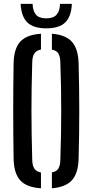

<svg xmlns="http://www.w3.org/2000/svg" viewBox="-20 -984 487 1010"><path d="M195.5 6.5Q120 1.5 86.5 -35.2Q53 -72 51.5 -149.5Q50.5 -220.5 50 -282Q49.5 -343.5 49.5 -401.8Q49.5 -460 50 -520.8Q50.5 -581.5 51.5 -650.5Q53 -728 86.5 -764.8Q120 -801.5 195.5 -806.5V-723.5Q171 -718.5 160.5 -702.5Q150 -686.5 149.5 -654.5Q147.5 -584.5 146.5 -523Q145.5 -461.5 145.5 -402.5Q145.5 -343.5 146.5 -281Q147.5 -218.5 149.5 -145.5Q150 -113 160.5 -97.2Q171 -81.5 195.5 -76.5ZM253 6.5V-77Q277.5 -81.5 287.2 -97.5Q297 -113.5 297.5 -145.5Q300 -217 301 -279Q302 -341 302 -399.8Q302 -458.5 301 -520.8Q300 -583 297.5 -654.5Q297 -686.5 287.2 -702.5Q277.5 -718.5 253 -723V-806.5Q325.5 -801 358.5 -764Q391.5 -727 393.5 -650.5Q395.5 -581.5 396.2 -520.8Q397 -460 397 -401.5Q397 -343 396.2 -281.8Q395.5 -220.5 393.5 -149.5Q391.5 -72.5 358.5 -36Q325.5 0.5 253 6.5ZM223.5 -835Q155.5 -835 123.8 -866Q92 -897 88.5 -963.5H151.5Q152.5 -927 168.8 -907.2Q185 -887.5 223.5 -887.5Q260.5 -887.5 277.8 -906.8Q295 -926 295.5 -963.5H358Q355 -897 323.2 -866Q291.5 -835 223.5 -835Z"/></svg>

Font: Big Shoulders Stencil Text Thin SemiBold
Style: Regular
Weight: 600
Version: Version 2.001